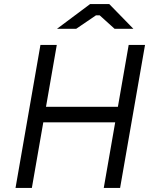

<svg xmlns="http://www.w3.org/2000/svg" viewBox="-20 -920 754 940"><path d="M690 -700 568 0H488L610 -700ZM56 0 178 -700H258L136 0ZM153 -321 168 -397H596L581 -321ZM421 -900H515L633 -779H541L468 -845H450L353 -779H259Z"/></svg>

Font: Fixel Italic Variable 20240409 Display Thin
Style: Italic
Weight: 100
Italic angle: -10°
Designer: AlfaBravo + MacPaw
Foundry: Kyrylo Tkachov, Marchela Mozhyna, Serhii Makarenko, Maria Weinstein, Zakhar Kryvoshyya
Version: Version 1.211;Glyphs 3.2 (3225)